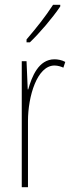

<svg xmlns="http://www.w3.org/2000/svg" viewBox="-20 -783 302 803"><path d="M232 -756V-763H202C168 -711 136 -671 91 -618V-606H105C144 -643 199 -707 232 -756ZM208 -535C141 -535 113 -462 98 -409H96L91 -527H71V0H97V-277C97 -380 135 -509 208 -509C222 -509 237 -504 245 -500L253 -524C239 -532 221 -535 208 -535Z"/></svg>

Font: Noto Sans Georgian ExtraCondensed Thin
Style: Regular
Weight: 100
Width: 2
Designer: Monotype Design Team, Akaki Razmadze
Foundry: Google LLC
Version: Version 2.005